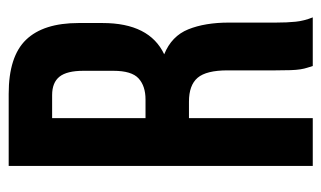

<svg xmlns="http://www.w3.org/2000/svg" viewBox="-169 -571 740 442"><g transform="rotate(-90 201.0 -350.0)"><path d="M270 0Q268 -7 266 -13Q264 -19 262.5 -28Q261 -37 260.5 -51Q260 -65 260 -86V-196Q260 -245 243 -265Q226 -285 188 -285H150V0H40V-700H206Q292 -700 330.5 -660Q369 -620 369 -539V-484Q369 -376 297 -342Q339 -325 354.5 -286.5Q370 -248 370 -193V-85Q370 -59 372 -39.5Q374 -20 382 0ZM150 -600V-385H193Q224 -385 241.5 -401Q259 -417 259 -459V-528Q259 -566 245.5 -583Q232 -600 203 -600Z"/></g></svg>

Font: SVN-Bebas Neue
Style: Bold
Weight: 700
Designer: Ryoichi Tsunekawa
Foundry: Ryoichi Tsunekawa
Version: Version 1.300; ttfautohint (v1.7.9-c794)